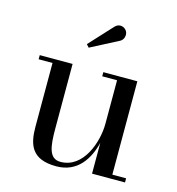

<svg xmlns="http://www.w3.org/2000/svg" viewBox="-104 -775 806 875"><g transform="rotate(15 299.0 -337.5)"><path d="M374 -618.5C390.5 -627 397 -651 387.5 -667.5C378 -684 351.5 -694.5 331.5 -673L231 -564L243 -550.5ZM497 -19.5V-460H336.5V-440.5H406.5V-235.5C406.5 -149.5 361.5 -14.5 253 -14.5C198.5 -14.5 191.5 -71.5 191.5 -155.5V-460H36.5V-440.5H102V-141C102 -54 123.5 10 240 10C341 10 387.5 -68 406.5 -145.5V0H562V-19.5Z"/></g></svg>

Font: Bodoni* 11
Style: Regular
Weight: 400
Version: Version 2.3